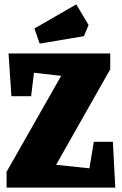

<svg xmlns="http://www.w3.org/2000/svg" viewBox="-20 -856 556 876"><path d="M10 -72 259 -510 135 -524 122 -417H32L19 -612H483V-540L236 -104L388 -88L408 -209H495L506 0H10ZM137 -726 328 -836 384 -742 363 -691 161 -657Z"/></svg>

Font: Grenze Black
Style: Regular
Weight: 900
Designer: Renata Polastri
Foundry: Omnibus-Type
Version: Version 1.002; ttfautohint (v1.8)